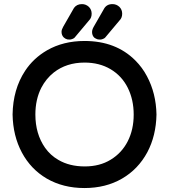

<svg xmlns="http://www.w3.org/2000/svg" viewBox="-20 -905 833 946"><path d="M283.2 -748Q283.2 -758.8 291 -772.5Q343.8 -864.3 344.7 -866.2Q358.4 -884.8 383.8 -884.8Q403.3 -884.8 418 -871.1Q431.6 -857.4 431.6 -837.4Q431.6 -817.4 418.9 -804.7Q350.6 -722.7 347.2 -719.2Q343.8 -715.8 336.4 -712.9Q329.1 -710 322.8 -710Q316.4 -710 311.5 -710.9Q300.8 -713.9 293.9 -720.7Q283.2 -731.4 283.2 -748ZM444.3 -719.7Q433.6 -730.5 433.6 -747.1Q433.6 -758.8 441.4 -772.5L491.2 -859.4Q503.9 -884.8 534.2 -884.8Q553.7 -884.8 568.4 -871.1Q582 -857.4 582 -837.4Q582 -817.4 569.3 -804.7Q501 -722.7 497.6 -719.2Q494.1 -715.8 486.8 -712.9Q479.5 -710 473.1 -710Q466.8 -710 461.9 -710.9Q452.1 -713.9 444.3 -719.7ZM396.5 -703.1Q550.8 -703.1 646.5 -607.4Q681.6 -572.3 704.1 -529.3Q749 -445.3 751 -340.8Q749 -236.3 706.1 -155.3Q661.1 -71.3 581.1 -24.9Q501 21.5 396 21.5Q291 21.5 210 -25.4Q131.8 -71.3 87.9 -153.3Q43.9 -235.4 42 -340.8Q43.9 -464.8 103.5 -555.7Q144.5 -618.2 211.9 -657.2Q292 -703.1 396.5 -703.1ZM396.5 -596.7Q307.6 -596.7 245.1 -547.9Q207 -517.6 183.6 -472.7Q154.3 -415 154.3 -340.8Q154.3 -245.1 202.1 -176.8Q228.5 -139.6 267.6 -117.2Q322.3 -85 397.5 -85Q471.7 -85 525.4 -118.2Q580.1 -151.4 609.4 -209Q638.7 -266.6 638.7 -340.3Q638.7 -414.1 609.4 -472.7Q580.1 -531.2 524.9 -564Q469.7 -596.7 396.5 -596.7Z"/></svg>

Font: FakePearl
Style: SemiBold
Weight: 400
Version: Version 1.2